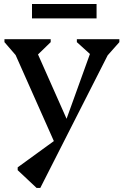

<svg xmlns="http://www.w3.org/2000/svg" viewBox="-20 -677 611 948"><path d="M264.3 60.9 37.5 -449.3H74.3V-385.3L2 -468.9V-483.6H230.3V-468.9L160.6 -401.3H149.8V-448.4L326.2 -51.1L293.3 -47.8L441.8 -459.7V-403.9H431.4L359.5 -468.9V-483.6H569.3V-468.9L497.9 -388.3V-449.3H534.7L178.9 251H160.7L67.3 163.2V149.3L266.4 4.7ZM138 -586.2V-657.2H456.8V-586.2Z"/></svg>

Font: Platypi Light
Style: Regular
Weight: 300
Designer: David Sargent
Foundry: Bolt Cutter Type
Version: Version 1.200